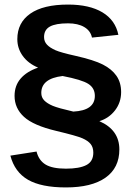

<svg xmlns="http://www.w3.org/2000/svg" viewBox="-20 -717 596 849"><path d="M280.8 -696.8Q375.5 -696.8 432.9 -662.4Q490.2 -627.9 503.4 -563L386.7 -550.8Q380.4 -581.1 352.5 -597.4Q324.7 -613.8 280.8 -613.8Q226.1 -613.8 200.4 -599.4Q174.8 -585 174.8 -553.2Q174.8 -533.2 188 -519.3Q201.2 -505.4 225.3 -494.9Q249.5 -484.4 313.5 -470.2Q395.5 -451.7 434.8 -431.6Q474.1 -411.6 494.9 -381.8Q515.6 -352.1 515.6 -309.6Q515.6 -264.2 488.8 -229.2Q461.9 -194.3 419.4 -181.2Q507.8 -142.6 507.8 -56.2Q507.8 25.4 446.5 68.6Q385.3 111.8 271.5 111.8Q162.6 111.8 103.8 77.9Q44.9 43.9 25.9 -28.8L141.6 -46.9Q151.4 -7.8 181.4 10.5Q211.4 28.8 271.5 28.8Q331.1 28.8 361.8 12.9Q392.6 -2.9 392.6 -42Q392.6 -65.4 380.9 -80.1Q369.1 -94.7 344 -105.7Q318.8 -116.7 228.5 -138.2Q127.9 -162.1 86.2 -200.2Q44.4 -238.3 44.4 -293Q44.4 -338.4 71.3 -369.6Q98.1 -400.9 148.4 -418Q104.5 -436.5 80.6 -469.7Q56.6 -502.9 56.6 -543.9Q56.6 -616.7 114 -656.7Q171.4 -696.8 280.8 -696.8ZM399.4 -293Q399.4 -327.6 370.4 -346.2Q341.3 -364.7 256.8 -380.9Q162.6 -369.6 162.6 -306.2Q162.6 -286.1 175.8 -272.7Q189 -259.3 213.4 -249Q237.8 -238.8 304.2 -223.6Q399.4 -228.5 399.4 -293Z"/></svg>

Font: Arial
Style: Bold
Weight: 700
Designer: Steve Matteson
Foundry: Ascender Corporation
Version: Version 2.00.3